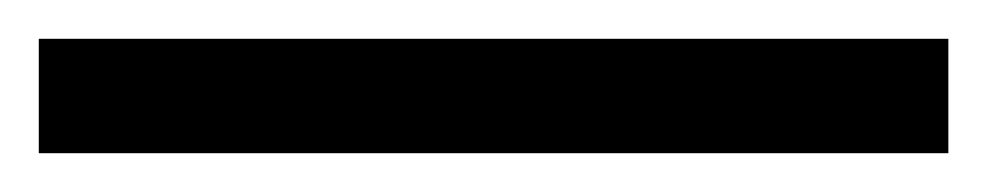

<svg xmlns="http://www.w3.org/2000/svg" viewBox="-25 -839 509 99"><path d="M-5 -760H464V-819H-5Z"/></svg>

Font: Noto Serif Semi
Style: Regular
Weight: 600
Designer: Monotype Design Team
Foundry: Monotype Imaging Inc.
Version: Version 1.002